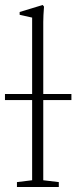

<svg xmlns="http://www.w3.org/2000/svg" viewBox="-32 -746 305 766"><path d="M35.6 0V-19.5L96.2 -26.9V-346.7H-12.2V-371.1H96.2V-675.8L46.4 -687V-698.2L138.2 -726.1L143.6 -719.7Q140.6 -682.6 140.6 -657.7V-371.1H252.9V-346.7H140.6V-26.9L202.6 -19.5V0Z"/></svg>

Font: Elstob ExtraLight
Style: Regular
Weight: 200
Designer: Peter S. Baker
Version: Version 1.015